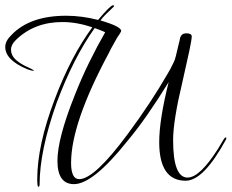

<svg xmlns="http://www.w3.org/2000/svg" viewBox="-34 -657 883 732"><path d="M112 55Q108 55 108 26Q108 -103 174 -277Q236 -442 318 -553Q258 -573 204 -573Q97 -573 27 -505Q8 -487 8 -468Q8 -444 30 -426Q37 -420 47.5 -413.5Q58 -407 72 -401Q95 -390 95 -388Q95 -387 93 -387Q87 -387 70 -393Q-14 -428 -14 -478Q-14 -501 10 -524Q80 -597 218 -597Q248 -597 278.5 -593Q309 -589 340 -581Q387 -637 397 -637Q401 -637 401 -634Q399 -630 397 -629Q381 -614 369 -602Q357 -590 349 -579Q428 -556 428 -539L427 -536Q425 -532 421.5 -526.5Q418 -521 413 -514Q406 -501 397.5 -486.5Q389 -472 381 -455Q237 -187 237 -36Q237 26 268 26Q326 26 453 -146Q499 -208 536.5 -265Q574 -322 604 -374Q609 -382 615.5 -394Q622 -406 629 -421Q632 -426 636.5 -443.5Q641 -461 648 -492Q649 -496 650.5 -501.5Q652 -507 653 -514Q659 -530 676 -530Q697 -530 697 -518Q697 -507 688 -464Q679 -421 662 -347Q626 -197 626 -123Q626 20 681 20Q728 20 798 -91Q802 -97 807 -106Q812 -115 819 -126Q823 -133 827 -133Q829 -133 829 -130Q829 -128 827 -124Q742 32 674 32Q573 32 573 -115Q573 -200 609 -344Q569 -279 529.5 -222Q490 -165 449 -116Q320 45 248 45Q185 45 185 -44Q185 -129 251 -294Q277 -360 306.5 -420Q336 -480 367 -534Q357 -539 347 -542.5Q337 -546 327 -550Q287 -494 250.5 -422.5Q214 -351 182 -265Q117 -82 117 46Q117 55 112 55Z"/></svg>

Font: Ruthie
Style: Regular
Weight: 400
Designer: Robert E. Leuschke
Foundry: Robert E. Leuschke
Version: Version 1.012